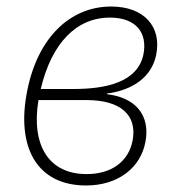

<svg xmlns="http://www.w3.org/2000/svg" viewBox="-20 -559 544 589"><path d="M244 10C342 10 411 -44 426 -123C442 -205 396 -260 308 -270V-272C390 -283 445 -324 459 -390C477 -477 422 -539 321 -539C194 -539 96 -442 64 -283C28 -108 93 10 244 10ZM317 -505C398 -505 433 -458 420 -392C402 -306 304 -286 205 -286H105C138 -426 214 -505 317 -505ZM247 -25C130 -24 75 -113 98 -252H246C350 -252 401 -206 387 -129C375 -63 321 -25 247 -25Z"/></svg>

Font: Noto Sans ExtraLight
Style: Italic
Weight: 200
Italic angle: -12°
Designer: Monotype Design Team
Foundry: Monotype Imaging Inc.
Version: Version 2.013